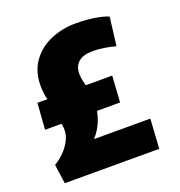

<svg xmlns="http://www.w3.org/2000/svg" viewBox="-122 -770 818 873"><g transform="rotate(-20 287.0 -333.0)"><path d="M31 -93Q53 -106 74.5 -126.5Q96 -147 111 -174Q126 -201 126 -231Q126 -252 117.5 -275Q109 -298 80 -340L214 -259H43L52 -386H100Q96 -403 94 -420.5Q92 -438 92 -454Q92 -523 126.5 -570.5Q161 -618 217 -642Q273 -666 339 -666Q390 -666 432 -659Q474 -652 495 -642L478 -505Q451 -512 424 -516.5Q397 -521 368 -521Q322 -521 299 -501Q276 -481 276 -444Q276 -431 279 -415.5Q282 -400 286 -386H414L406 -259H214L297 -315Q297 -310 297 -305Q297 -300 297 -295Q297 -254 281.5 -214Q266 -174 239 -145V-143H510L501 0H44Z"/></g></svg>

Font: Murecho Thin Black
Style: Regular
Weight: 900
Version: Version 1.010